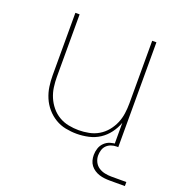

<svg xmlns="http://www.w3.org/2000/svg" viewBox="-124 -628 848 895"><g transform="rotate(20 300.0 -180.0)"><path d="M297 8Q269 8 241.5 2.5Q214 -3 190 -17.5Q166 -32 147.5 -53.5Q129 -75 118 -101Q107 -127 103 -154.5Q99 -182 99 -210V-520H120V-210Q120 -185 123.5 -159.5Q127 -134 137 -110.5Q147 -87 163.5 -67Q180 -47 202 -34Q224 -21 249.5 -16Q275 -11 300 -11Q325 -11 350.5 -16Q376 -21 398 -34Q420 -47 436.5 -67Q453 -87 463 -110.5Q473 -134 476.5 -159.5Q480 -185 480 -210V-520H501V0H480V-113Q470 -85 452 -61Q434 -37 409.5 -21Q385 -5 355.5 1.5Q326 8 297 8ZM517 160Q504 160 490.5 158.5Q477 157 464.5 153Q452 149 440.5 141.5Q429 134 421 123.5Q413 113 409.5 100Q406 87 406 73Q406 56 411.5 39.5Q417 23 429.5 11Q442 -1 458.5 -6Q475 -11 492 -11V0Q479 0 466 4.5Q453 9 443.5 18.5Q434 28 430 41.5Q426 55 426 68Q426 85 433.5 100Q441 115 454.5 124Q468 133 484.5 136.5Q501 140 517 140H592V160Z"/></g></svg>

Font: Zed Sans Thin Extended
Style: Regular
Weight: 100
Width: 7
Designer: Belleve Invis
Foundry: Belleve Invis
Version: Version 1.0.0; ttfautohint (v1.8.4)